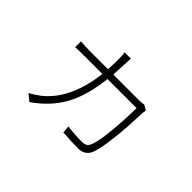

<svg xmlns="http://www.w3.org/2000/svg" viewBox="-113 -890 1227 1227"><g transform="rotate(45 500.0 -276.5)"><path d="M757.8 -456.1 791 -436.5Q787.1 -409.2 787.1 -398.4Q785.2 -344.7 781.2 -279.3Q777.3 -213.9 765.1 -125.5Q752.9 -37.1 735.4 -2.9Q711.9 41 656.2 41Q593.8 41 517.6 35.2L512.7 -14.6Q578.1 -5.9 646.5 -5.9Q680.7 -5.9 694.3 -31.2Q716.8 -76.2 727.5 -195.8Q738.3 -315.4 738.3 -405.3H475.6Q456.1 -233.4 396.5 -128.9Q336.9 -24.4 226.6 51.8L181.6 14.6Q204.1 4.9 252 -30.3Q398.4 -147.5 429.7 -405.3H269.5Q211.9 -405.3 185.5 -403.3V-456.1Q236.3 -452.1 268.6 -452.1H433.6Q436.5 -498 436.5 -545.9Q436.5 -579.1 432.6 -603.5H489.3Q489.3 -599.6 486.3 -548.8Q485.4 -514.6 481.4 -452.1H712.9Q736.3 -452.1 757.8 -456.1Z"/></g></svg>

Font: Gen Shin Gothic Light
Style: Regular
Weight: 200
Designer: [Source Han Sans]
Ryoko NISHIZUKA  (kana & ideographs); Paul D. Hunt (Latin, Greek & Cyrillic); Wenlong ZHANG  (bopomofo
Version: Version 1.002.20150607